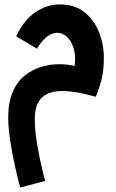

<svg xmlns="http://www.w3.org/2000/svg" viewBox="-20 -460 524 867"><path d="M71 387Q17 177 17 72Q17 2 37.5 -45Q58 -92 92 -119Q126 -146 166 -158Q206 -170 246 -170Q286 -170 317 -162Q323 -211 312 -244Q301 -277 281.5 -294.5Q262 -312 239 -312Q214 -312 190.5 -293Q167 -274 147 -240L53 -296Q88 -370 140 -405Q192 -440 249 -440Q318 -440 362 -404.5Q406 -369 427.5 -313.5Q449 -258 449 -198Q449 -137 436 -91Q423 -45 412 -23Q326 -48 264.5 -49Q203 -50 170 -20Q137 10 137 78Q137 132 150.5 207.5Q164 283 184 357Z"/></svg>

Font: Noto Sans Arabic ExtCond
Style: Bold
Weight: 700
Width: 2
Designer: Monotype Design Team, Nadine Chahine, Nizar Qandah and Khaled Hosny
Foundry: Monotype Imaging Inc.
Version: Version 2.012; ttfautohint (v1.8.4.7-5d5b)